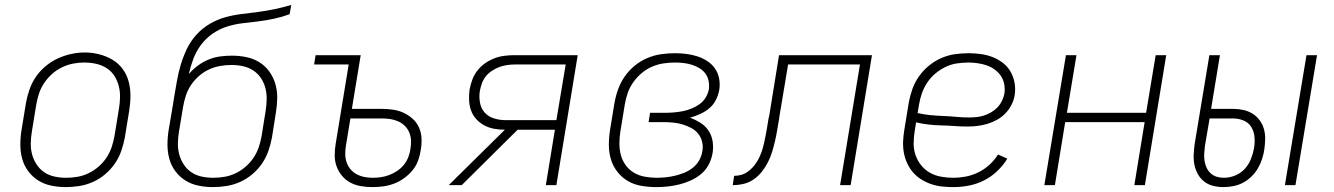

<svg xmlns="http://www.w3.org/2000/svg" viewBox="-20 -755 5440 783"><path d="M248 8Q218 8 189 2Q160 -4 136 -19Q112 -34 95 -57Q78 -80 70.5 -107.5Q63 -135 63 -165.5Q63 -196 68 -226L86 -336Q91 -363 100.5 -390.5Q110 -418 126.5 -442Q143 -466 166.5 -485.5Q190 -505 216.5 -517Q243 -529 270.5 -535Q298 -541 327 -541Q356 -541 385 -533.5Q414 -526 438.5 -511.5Q463 -497 480 -474Q497 -451 504.5 -423Q512 -395 512 -365Q512 -335 507 -304L489 -194Q484 -167 474.5 -139.5Q465 -112 448.5 -88Q432 -64 409 -44.5Q386 -25 359 -13Q332 -1 304 3.5Q276 8 248 8ZM249 -30Q249 -30 249 -30Q249 -30 249 -30Q273 -30 296 -34Q319 -38 341 -48.5Q363 -59 382 -75.5Q401 -92 414.5 -112.5Q428 -133 435.5 -155.5Q443 -178 447 -201L465 -311Q469 -335 469.5 -359Q470 -383 464 -405.5Q458 -428 445.5 -447Q433 -466 413.5 -478Q394 -490 371 -495Q348 -500 323 -500Q300 -500 277.5 -495.5Q255 -491 233 -480.5Q211 -470 192.5 -453.5Q174 -437 160.5 -417Q147 -397 139.5 -374.5Q132 -352 128 -329L110 -219Q106 -195 105.5 -171Q105 -147 111 -125Q117 -103 129.5 -84Q142 -65 160.5 -52.5Q179 -40 202 -35Q225 -30 249 -30Z M848 8Q818 8 789 2Q760 -4 736 -19Q712 -34 695 -57Q678 -80 670.5 -107.5Q663 -135 663 -165.5Q663 -196 668 -226L685 -326Q686 -334 687.5 -342Q689 -350 690 -358Q696 -392 701.5 -424.5Q707 -457 717 -490.5Q727 -524 742 -555.5Q757 -587 781 -613.5Q805 -640 836 -658Q867 -676 900 -685Q933 -694 967 -698Q1001 -702 1034.5 -706.5Q1068 -711 1101.5 -718Q1135 -725 1168 -735L1161 -697Q1131 -686 1099 -679Q1067 -672 1035 -668Q1003 -664 971.5 -660.5Q940 -657 908.5 -647.5Q877 -638 849 -619Q821 -600 800.5 -573Q780 -546 768.5 -515Q757 -484 750 -453Q766 -472 787 -487.5Q808 -503 831.5 -512.5Q855 -522 879 -525Q903 -528 926 -528Q956 -528 985 -522Q1014 -516 1038 -501Q1062 -486 1078.5 -463Q1095 -440 1103 -412.5Q1111 -385 1110.5 -355Q1110 -325 1105 -295L1089 -194Q1084 -167 1074.5 -139.5Q1065 -112 1048.5 -88Q1032 -64 1009 -44.5Q986 -25 959 -13Q932 -1 904 3.5Q876 8 848 8ZM849 -30Q849 -30 849 -30Q849 -30 849 -30Q873 -30 896 -34Q919 -38 941 -48.5Q963 -59 982 -75.5Q1001 -92 1014.5 -112.5Q1028 -133 1035.5 -155.5Q1043 -178 1047 -201L1063 -301Q1067 -325 1067.5 -349Q1068 -373 1062.5 -395Q1057 -417 1044.5 -436Q1032 -455 1013 -467.5Q994 -480 971 -485Q948 -490 924 -490Q901 -490 878 -486Q855 -482 833 -472Q811 -462 792 -445.5Q773 -429 759.5 -409Q746 -389 738.5 -366.5Q731 -344 727 -321L710 -219Q706 -195 705.5 -171Q705 -147 711 -125Q717 -103 729.5 -84Q742 -65 760.5 -52.5Q779 -40 802 -35Q825 -30 849 -30Z M1498 8Q1475 8 1451.5 4Q1428 0 1408.5 -10.5Q1389 -21 1374.5 -38.5Q1360 -56 1352.5 -77Q1345 -98 1345 -122Q1345 -146 1349 -169L1402 -492H1261L1267 -530H1451L1415 -311H1537Q1561 -311 1584 -307.5Q1607 -304 1627 -294.5Q1647 -285 1663.5 -270Q1680 -255 1689 -234.5Q1698 -214 1699 -190.5Q1700 -167 1696 -144Q1693 -122 1685 -100Q1677 -78 1662 -60Q1647 -42 1627.5 -28Q1608 -14 1586.5 -6Q1565 2 1543 5Q1521 8 1498 8ZM1499 -30Q1517 -30 1534 -32.5Q1551 -35 1568 -41.5Q1585 -48 1600.5 -58.5Q1616 -69 1627.5 -83.5Q1639 -98 1645.5 -115Q1652 -132 1654 -149Q1657 -167 1656 -184Q1655 -201 1648.5 -216Q1642 -231 1630 -242.5Q1618 -254 1603 -260.5Q1588 -267 1571.5 -269.5Q1555 -272 1537 -272H1409L1391 -163Q1388 -146 1388 -128Q1388 -110 1393 -94.5Q1398 -79 1408.5 -66Q1419 -53 1433.5 -45Q1448 -37 1465 -33.5Q1482 -30 1499 -30Z M1810 0 2039 -226Q2016 -226 1994.5 -230Q1973 -234 1954.5 -244Q1936 -254 1922 -269.5Q1908 -285 1901 -304.5Q1894 -324 1893 -346Q1892 -368 1895 -390Q1899 -411 1906.5 -431Q1914 -451 1927.5 -468Q1941 -485 1959 -497.5Q1977 -510 1997 -517.5Q2017 -525 2037.5 -527.5Q2058 -530 2078 -530H2336L2249 0H2206L2243 -226H2091L1863 0ZM2042 -265H2249L2287 -492H2078Q2063 -492 2047 -489.5Q2031 -487 2016 -481.5Q2001 -476 1986.5 -466.5Q1972 -457 1961.5 -444Q1951 -431 1945.5 -415.5Q1940 -400 1937 -385Q1933 -360 1937.5 -336Q1942 -312 1957 -295.5Q1972 -279 1995 -272Q2018 -265 2042 -265Z M2657 8Q2626 8 2596 3Q2566 -2 2541 -16.5Q2516 -31 2498 -54Q2480 -77 2471.5 -105Q2463 -133 2463 -164Q2463 -195 2468 -226L2486 -336Q2491 -364 2501 -391.5Q2511 -419 2528 -443.5Q2545 -468 2569 -487.5Q2593 -507 2620.5 -518.5Q2648 -530 2676.5 -534Q2705 -538 2733 -538Q2756 -538 2779.5 -535Q2803 -532 2824.5 -525Q2846 -518 2865 -505.5Q2884 -493 2896.5 -474.5Q2909 -456 2913 -433Q2917 -410 2913 -387Q2909 -366 2899 -346.5Q2889 -327 2872 -313Q2855 -299 2835 -290Q2815 -281 2794 -275Q2816 -267 2836 -254.5Q2856 -242 2869 -223Q2882 -204 2886 -179.5Q2890 -155 2886 -131Q2882 -107 2870.5 -84.5Q2859 -62 2840 -46Q2821 -30 2798 -19.5Q2775 -9 2751 -3Q2727 3 2703.5 5.5Q2680 8 2657 8ZM2658 -30Q2677 -30 2695.5 -32Q2714 -34 2733 -38.5Q2752 -43 2770.5 -50.5Q2789 -58 2805 -70.5Q2821 -83 2831 -100.5Q2841 -118 2844 -137Q2848 -157 2843.5 -176Q2839 -195 2827.5 -209.5Q2816 -224 2799 -233Q2782 -242 2764 -247.5Q2746 -253 2726 -255Q2706 -257 2686 -257H2625L2631 -295H2693Q2710 -295 2728 -296.5Q2746 -298 2764 -301.5Q2782 -305 2799.5 -312Q2817 -319 2832.5 -330Q2848 -341 2858 -357.5Q2868 -374 2871 -392Q2873 -409 2869.5 -426Q2866 -443 2856 -456Q2846 -469 2831.5 -477.5Q2817 -486 2801 -491Q2785 -496 2767.5 -498Q2750 -500 2733 -500Q2710 -500 2686 -496.5Q2662 -493 2639 -483Q2616 -473 2596.5 -456.5Q2577 -440 2562.5 -419.5Q2548 -399 2540 -376Q2532 -353 2528 -329L2510 -219Q2506 -195 2506 -170Q2506 -145 2512 -122.5Q2518 -100 2532 -81Q2546 -62 2565.5 -50.5Q2585 -39 2609 -34.5Q2633 -30 2658 -30Z M2968 0 2974 -38Q2988 -38 3001.5 -41.5Q3015 -45 3027.5 -53.5Q3040 -62 3050 -73Q3060 -84 3067.5 -96.5Q3075 -109 3080.5 -122Q3086 -135 3090 -148.5Q3094 -162 3097 -176Q3100 -190 3102.5 -203.5Q3105 -217 3107.5 -230.5Q3110 -244 3112 -258Q3113 -264 3114 -270.5Q3115 -277 3117 -283L3157 -530H3536L3449 0H3406L3487 -492H3194L3158 -277Q3158 -277 3158 -276.5Q3158 -276 3158 -275V-273Q3158 -272 3157.5 -271.5Q3157 -271 3157 -271V-269Q3153 -247 3149.5 -225Q3146 -203 3141 -181.5Q3136 -160 3129.5 -138Q3123 -116 3112.5 -95Q3102 -74 3087.5 -55.5Q3073 -37 3053.5 -23.5Q3034 -10 3012 -5Q2990 0 2968 0Z M3868 8Q3844 8 3821 5.5Q3798 3 3776.5 -4.5Q3755 -12 3736 -24Q3717 -36 3703 -52.5Q3689 -69 3679.5 -89.5Q3670 -110 3666 -132.5Q3662 -155 3663 -178.5Q3664 -202 3668 -226L3686 -336Q3691 -364 3700.5 -391Q3710 -418 3727 -442.5Q3744 -467 3767.5 -486.5Q3791 -506 3818.5 -518Q3846 -530 3874 -534Q3902 -538 3930 -538Q3955 -538 3980.5 -534.5Q4006 -531 4028.5 -522Q4051 -513 4070 -498.5Q4089 -484 4101 -463Q4113 -442 4117.5 -417.5Q4122 -393 4118 -367Q4115 -347 4105 -327.5Q4095 -308 4080 -292.5Q4065 -277 4046 -266.5Q4027 -256 4007 -250Q3987 -244 3966.5 -241.5Q3946 -239 3926 -239Q3899 -239 3872.5 -241Q3846 -243 3820 -243.5Q3794 -244 3767.5 -247Q3741 -250 3716 -256L3710 -219Q3706 -194 3706 -169Q3706 -144 3714 -121.5Q3722 -99 3737 -80.5Q3752 -62 3772.5 -50.5Q3793 -39 3817.5 -34.5Q3842 -30 3868 -30Q3893 -30 3919 -35Q3945 -40 3969.5 -52Q3994 -64 4015 -83Q4036 -102 4050 -125L4088 -108Q4071 -80 4046 -56.5Q4021 -33 3991.5 -18.5Q3962 -4 3930.5 2Q3899 8 3868 8ZM3932 -276Q3947 -276 3962.5 -277.5Q3978 -279 3993 -284Q4008 -289 4022 -297Q4036 -305 4047.5 -317Q4059 -329 4066 -343.5Q4073 -358 4076 -373Q4079 -392 4075.5 -411Q4072 -430 4062 -445Q4052 -460 4037 -471Q4022 -482 4005 -488Q3988 -494 3968.5 -497Q3949 -500 3930 -500Q3907 -500 3883 -496.5Q3859 -493 3837 -482.5Q3815 -472 3795.5 -456Q3776 -440 3762 -419Q3748 -398 3740 -375.5Q3732 -353 3728 -329L3722 -294Q3748 -288 3774 -285.5Q3800 -283 3826.5 -282Q3853 -281 3879 -278.5Q3905 -276 3932 -276Z M4239 0 4327 -530H4370L4331 -295H4654L4693 -530H4736L4649 0H4606L4648 -257H4324L4282 0Z M5220 0 5308 -530H5351L5263 0ZM4970 8Q4948 8 4927.5 3Q4907 -2 4891 -14.5Q4875 -27 4865 -45Q4855 -63 4851 -83Q4847 -103 4848 -124.5Q4849 -146 4852 -168L4912 -530H4955L4919 -311H5009Q5030 -311 5050.5 -306.5Q5071 -302 5088 -291.5Q5105 -281 5117 -264.5Q5129 -248 5134.5 -228.5Q5140 -209 5139.5 -187.5Q5139 -166 5136 -145Q5133 -125 5126.5 -105.5Q5120 -86 5109.5 -68Q5099 -50 5083 -34.5Q5067 -19 5048.5 -9.5Q5030 0 5009.5 4Q4989 8 4970 8ZM4971 -30Q4994 -30 5016.5 -39Q5039 -48 5055.5 -65.5Q5072 -83 5081 -105.5Q5090 -128 5094 -150Q5098 -173 5096 -196Q5094 -219 5083 -237Q5072 -255 5051.5 -263.5Q5031 -272 5009 -272H4913L4894 -161Q4892 -146 4891 -130.5Q4890 -115 4892 -100.5Q4894 -86 4900 -72.5Q4906 -59 4916.5 -49Q4927 -39 4941 -34.5Q4955 -30 4971 -30Z"/></svg>

Font: Iosevka Curly XLtEx
Style: Italic
Weight: 200
Width: 7
Italic angle: -9°
Monospace: yes
Designer: Belleve Invis
Foundry: Belleve Invis
Version: Version 11.1.0; ttfautohint (v1.8.3)